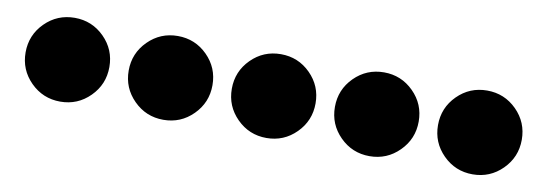

<svg xmlns="http://www.w3.org/2000/svg" viewBox="-32 -484 1464 513"><g transform="rotate(10 699.5 -227.5)"><path d="M220.3 -307.7Q253.5 -274.5 253.5 -227.3Q253.5 -180.1 220.3 -146.9Q187.1 -113.6 139.9 -113.6Q92.7 -113.6 59.4 -146.9Q26.2 -180.1 26.2 -227.3Q26.2 -274.5 59.4 -307.7Q92.7 -340.9 139.9 -340.9Q187.1 -340.9 220.3 -307.7Z M500 -307.7Q533.2 -274.5 533.2 -227.3Q533.2 -180.1 500 -146.9Q466.8 -113.6 419.6 -113.6Q372.4 -113.6 339.2 -146.9Q305.9 -180.1 305.9 -227.3Q305.9 -274.5 339.2 -307.7Q372.4 -340.9 419.6 -340.9Q466.8 -340.9 500 -307.7Z M779.7 -307.7Q812.9 -274.5 812.9 -227.3Q812.9 -180.1 779.7 -146.9Q746.5 -113.6 699.3 -113.6Q652.1 -113.6 618.9 -146.9Q585.7 -180.1 585.7 -227.3Q585.7 -274.5 618.9 -307.7Q652.1 -340.9 699.3 -340.9Q746.5 -340.9 779.7 -307.7Z M1059.4 -307.7Q1092.7 -274.5 1092.7 -227.3Q1092.7 -180.1 1059.4 -146.9Q1026.2 -113.6 979 -113.6Q931.8 -113.6 898.6 -146.9Q865.4 -180.1 865.4 -227.3Q865.4 -274.5 898.6 -307.7Q931.8 -340.9 979 -340.9Q1026.2 -340.9 1059.4 -307.7Z M1339.2 -307.7Q1372.4 -274.5 1372.4 -227.3Q1372.4 -180.1 1339.2 -146.9Q1305.9 -113.6 1258.7 -113.6Q1211.5 -113.6 1178.3 -146.9Q1145.1 -180.1 1145.1 -227.3Q1145.1 -274.5 1178.3 -307.7Q1211.5 -340.9 1258.7 -340.9Q1305.9 -340.9 1339.2 -307.7Z"/></g></svg>

Font: FoglihtenBPS01
Style: Regular
Weight: 500
Version: Version 0.75